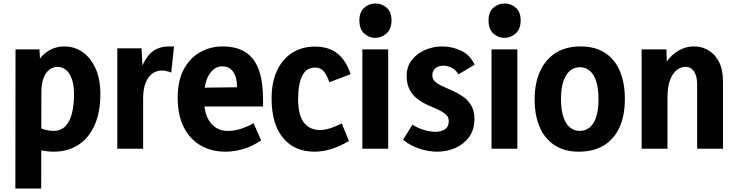

<svg xmlns="http://www.w3.org/2000/svg" viewBox="-20 -852 4226 1100"><path d="M68 228 69 -569H206L215 -421H165Q188 -506 237 -546Q286 -586 348 -586Q406 -586 452.5 -554Q499 -522 527 -461Q555 -400 555 -314Q555 -209 522 -135Q489 -61 429 -22Q369 17 287 17Q240 17 195 3.5Q150 -10 97 -38L211 -118Q232 -110 251 -106Q270 -102 286 -102Q328 -102 354 -128Q380 -154 392 -201.5Q404 -249 404 -312Q404 -365 391.5 -399.5Q379 -434 358 -451.5Q337 -469 310 -469Q284 -469 263 -453Q242 -437 229.5 -404.5Q217 -372 217 -323L216 228Z M652 0V-575H791L800 -398H770Q791 -487 832.5 -536.5Q874 -586 950 -586Q957 -586 963.5 -586Q970 -586 977 -585L961 -436Q933 -448 907 -448Q876 -448 851.5 -429.5Q827 -411 813.5 -375.5Q800 -340 800 -289V0Z M1271 17Q1192 17 1130 -18.5Q1068 -54 1033 -123Q998 -192 998 -291Q998 -391 1033.5 -456Q1069 -521 1127.5 -553.5Q1186 -586 1254 -586Q1338 -586 1389.5 -551Q1441 -516 1464 -448.5Q1487 -381 1487 -285V-242H1081L1083 -349L1338 -352Q1338 -382 1332 -404.5Q1326 -427 1315 -442Q1304 -457 1288.5 -464.5Q1273 -472 1253 -472Q1209 -472 1179 -426Q1149 -380 1149 -286Q1149 -195 1186.5 -148.5Q1224 -102 1284 -102Q1321 -102 1357 -113Q1393 -124 1433 -146L1476 -48Q1427 -14 1374.5 1.5Q1322 17 1271 17Z M1782 17Q1667 17 1601.5 -62Q1536 -141 1536 -288Q1536 -382 1567.5 -448.5Q1599 -515 1655 -550Q1711 -585 1784 -585Q1863 -585 1912.5 -546Q1962 -507 1989 -427L1867 -381Q1854 -419 1836 -442Q1818 -465 1786 -465Q1735 -465 1711.5 -417.5Q1688 -370 1688 -286Q1688 -191 1721.5 -149Q1755 -107 1814 -107Q1837 -107 1868 -116Q1899 -125 1938 -145L1979 -44Q1925 -13 1877.5 2Q1830 17 1782 17Z M2056 0V-569H2204V0ZM2130 -635Q2094 -635 2066.5 -660Q2039 -685 2039 -735Q2039 -784 2067 -808Q2095 -832 2131 -832Q2167 -832 2195 -808Q2223 -784 2223 -735Q2223 -686 2194.5 -660.5Q2166 -635 2130 -635Z M2484 17Q2435 17 2383.5 0Q2332 -17 2289 -51L2343 -138Q2371 -119 2407.5 -108Q2444 -97 2476 -97Q2508 -97 2529.5 -111.5Q2551 -126 2551 -158Q2551 -182 2533.5 -197Q2516 -212 2488.5 -224.5Q2461 -237 2430.5 -250.5Q2400 -264 2372.5 -284.5Q2345 -305 2327.5 -337Q2310 -369 2310 -418Q2310 -471 2339.5 -508.5Q2369 -546 2416 -566Q2463 -586 2514 -586Q2570 -586 2622 -561.5Q2674 -537 2699 -481L2606 -426Q2593 -451 2568 -463.5Q2543 -476 2519 -476Q2503 -476 2488.5 -469.5Q2474 -463 2465.5 -451Q2457 -439 2457 -420Q2457 -398 2474.5 -383Q2492 -368 2519.5 -356Q2547 -344 2577.5 -330Q2608 -316 2635.5 -296.5Q2663 -277 2680.5 -246.5Q2698 -216 2698 -170Q2698 -109 2668 -67.5Q2638 -26 2589.5 -4.5Q2541 17 2484 17Z M2796 0V-569H2944V0ZM2870 -635Q2834 -635 2806.5 -660Q2779 -685 2779 -735Q2779 -784 2807 -808Q2835 -832 2871 -832Q2907 -832 2935 -808Q2963 -784 2963 -735Q2963 -686 2934.5 -660.5Q2906 -635 2870 -635Z M3409 -282Q3409 -344 3396 -385Q3383 -426 3359 -446.5Q3335 -467 3302 -467Q3270 -467 3245.5 -446.5Q3221 -426 3207.5 -385.5Q3194 -345 3194 -285Q3194 -224 3207 -183.5Q3220 -143 3244.5 -122.5Q3269 -102 3301 -102Q3334 -102 3358.5 -122Q3383 -142 3396 -182.5Q3409 -223 3409 -282ZM3560 -285Q3560 -190 3529 -122Q3498 -54 3439 -18.5Q3380 17 3296 17Q3213 17 3156.5 -20.5Q3100 -58 3071.5 -125Q3043 -192 3043 -282Q3043 -375 3074 -443.5Q3105 -512 3164 -549Q3223 -586 3306 -586Q3390 -586 3446.5 -549Q3503 -512 3531.5 -444.5Q3560 -377 3560 -285Z M3974 0V-371Q3974 -415 3956.5 -442Q3939 -469 3907 -469Q3881 -469 3857.5 -451Q3834 -433 3819 -394Q3804 -355 3804 -290V0H3656V-569H3798L3804 -398H3758Q3781 -492 3835.5 -539Q3890 -586 3956 -586Q4002 -586 4039.5 -563.5Q4077 -541 4099.5 -497Q4122 -453 4122 -386V0Z"/></svg>

Font: Yaldevi ExtraLight
Style: Bold
Weight: 700
Version: Version 1.100